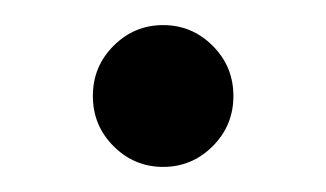

<svg xmlns="http://www.w3.org/2000/svg" viewBox="-20 -122 260 153"><path d="M70.5 -5.5Q54 -22 54 -45.5Q54 -69 70.5 -85.5Q87 -102 110 -102Q133 -102 149.5 -85.5Q166 -69 166 -45.5Q166 -22 149.5 -5.5Q133 11 110 11Q87 11 70.5 -5.5Z"/></svg>

Font: Libertinus Sans
Style: Regular
Weight: 400
Designer: Philipp H. Poll
Foundry: Khaled Hosny
Version: Version 6.1